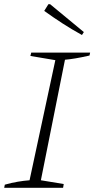

<svg xmlns="http://www.w3.org/2000/svg" viewBox="-23 -896 450 916"><path d="M-3 0 0 -15Q32 -24 61.5 -29Q91 -34 118 -36L241 -609L122 -629L126 -645H407L404 -631Q364 -622 337 -617.5Q310 -613 287 -611L172 -36L281 -18L278 0ZM368 -729Q319 -756 275 -784.5Q231 -813 188 -844L208 -876H216L377 -743Z"/></svg>

Font: Piazzolla ExtraLight
Style: Italic
Weight: 200
Italic angle: -11.3°
Designer: Juan Pablo del Peral
Foundry: Huerta Tipografica
Version: Version 1.330